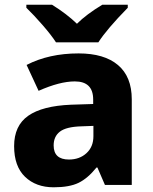

<svg xmlns="http://www.w3.org/2000/svg" viewBox="-20 -786 651 816"><path d="M540 -364V0H426L394 -74H390Q353 -28 314 -9Q275 10 208 10Q133 10 86.5 -34.5Q40 -79 40 -165Q40 -252 100 -294Q160 -336 282 -341L376 -344V-363Q376 -440 298 -440Q234 -440 144 -400L93 -510Q188 -559 314 -559Q423 -559 481.5 -509.5Q540 -460 540 -364ZM324 -249Q261 -247 234.5 -226.5Q208 -206 208 -168Q208 -108 273 -108Q318 -108 347.5 -135Q377 -162 377 -207V-251ZM523 -753Q433 -661 398 -606H218Q198 -637 161 -679.5Q124 -722 92 -753V-766H201Q265 -726 307 -685Q347 -725 415 -766H523Z"/></svg>

Font: Noto Sans UI ExtraBold
Style: Regular
Weight: 800
Designer: Monotype Design Team
Foundry: Monotype Imaging Inc.
Version: Version 1.001